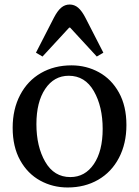

<svg xmlns="http://www.w3.org/2000/svg" viewBox="-20 -819 615 849"><path d="M296 -530Q362 -530 417.5 -499.5Q473 -469 506 -409.5Q539 -350 539 -266Q539 -184 506 -121Q473 -58 414 -24Q355 10 279 10Q213 10 157.5 -20.5Q102 -51 69 -110.5Q36 -170 36 -254Q36 -336 69 -399Q102 -462 161 -496Q220 -530 296 -530ZM291 -36Q356 -36 395 -93.5Q434 -151 434 -249Q434 -348 395 -416Q356 -484 284 -484Q219 -484 180 -426Q141 -368 141 -270Q141 -171 180 -103.5Q219 -36 291 -36ZM218 -740Q234 -771 250.5 -785Q267 -799 288 -799Q309 -799 325.5 -785Q342 -771 358 -740L437 -586L408 -569L290 -697H286L168 -569L139 -586Z"/></svg>

Font: Minipax
Style: Regular
Weight: 400
Designer: Raphaël Ronot
Foundry: Velvetyne Type Foundry
Version: Version 1.000